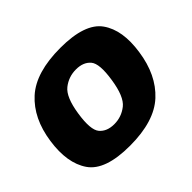

<svg xmlns="http://www.w3.org/2000/svg" viewBox="-139 -787 979 979"><g transform="rotate(-45 350.0 -298.0)"><path d="M293 5Q469.5 5 556.5 -75.5Q643.5 -156 664 -299.5Q685 -439.5 628.2 -519.5Q571.5 -599.5 395 -599.5Q218 -599.5 131 -520.8Q44 -442 23.5 -299.5Q3 -158.5 59.5 -76.8Q116 5 293 5ZM314.5 -129.5Q261.5 -129.5 234.2 -162Q207 -194.5 223 -298.5Q238.5 -401 279.5 -433.2Q320.5 -465.5 373.5 -465.5Q426.5 -465.5 453.5 -433.5Q480.5 -401.5 464.5 -298.5Q449 -194.5 408 -162Q367 -129.5 314.5 -129.5Z"/></g></svg>

Font: Anybody UltraCondensed Thin ExtraBold
Style: Italic
Weight: 800
Italic angle: -10°
Version: Version 1.111